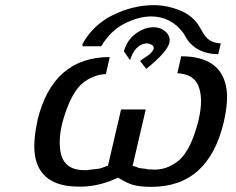

<svg xmlns="http://www.w3.org/2000/svg" viewBox="-20 -710 917 747"><path d="M302 -530Q302 -533 300 -537Q341 -613 419.5 -651.5Q498 -690 579 -690Q629 -690 680 -669.5Q731 -649 756 -606L765 -591Q777 -567 793.5 -555Q810 -543 839 -541L829 -499Q735 -501 698 -574Q697 -576 695.5 -578Q694 -580 693 -582Q645 -646 568 -646Q520 -646 465 -618.5Q410 -591 374 -530ZM462 -510Q462 -511 463 -513.5Q464 -516 464 -517Q477 -557 510 -580.5Q543 -604 576 -604Q606 -604 625 -586Q644 -568 639 -544Q632 -509 549 -442L525 -473L541 -484Q542 -485 544.5 -486.5Q547 -488 548 -489L561 -498Q573 -508 578 -520Q580 -533 567 -537Q558 -542 548 -541Q505 -536 486 -476ZM125 -236 126 -243Q186 -488 407 -488L392 -422Q341 -419 301 -386Q264 -356 235 -273Q206 -190 214 -129Q223 -48 308 -48H320Q330 -50 331 -50Q337 -50 341 -51L367 -54Q375 -56 386 -60.5Q397 -65 400 -65L451 -284H547L496 -65Q498 -65 504.5 -62.5Q511 -60 512 -60L514 -59Q516 -58 517 -58Q521 -56 523 -56L548 -53Q554 -51 557 -51H568Q572 -50 581 -50Q627 -50 667 -79Q714 -111 744.5 -213Q775 -315 753 -373Q735 -422 670 -425L685 -491Q838 -491 860 -371Q870 -321 851 -237Q792 17 569 17Q525 17 498.5 9.5Q472 2 439 -19Q373 13 304 16H281Q136 14 116 -105Q108 -158 125 -236Z"/></svg>

Font: Coval
Style: Italic
Weight: 400
Foundry: Context Ltd
Version: Version 001.000